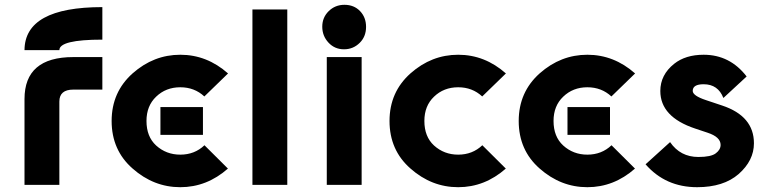

<svg xmlns="http://www.w3.org/2000/svg" viewBox="-20 -777 3223 807"><path d="M83 0V-360.8Q83 -537.1 288.1 -537.1H410.2V-400.4H288.1Q229.5 -400.4 229.5 -350.1V0ZM410.2 -747.1Q410.2 -747.1 410.2 -610.4Q229.5 -610.4 229.5 -566.4H83Q84 -747.1 410.2 -747.1Z M654.3 -327.1H833V-210H654.3Q654.3 -210 654.3 -327.1ZM737.8 9.8Q626 9.8 537.1 -68.8Q449.2 -146 449.2 -268.6Q449.2 -390.1 537.6 -468.8Q626 -546.9 737.8 -546.9Q849.6 -546.9 938.5 -468.3L838.9 -371.6Q797.4 -410.2 737.8 -410.2Q677.2 -410.2 636.2 -370.6Q595.7 -332 595.7 -268.6Q595.7 -202.6 636.2 -165.5Q678.7 -127 737.8 -127Q797.9 -127 839.4 -166.5L938 -68.4Q849.1 9.8 737.8 9.8Z M1041 0V-737.3H1187.5V0Z M1353.5 0V-537.1H1500V0ZM1427.7 -756.8Q1467.8 -756.8 1493.2 -730.5Q1518.6 -704.1 1518.6 -664.1Q1518.6 -623.5 1492.2 -597.2Q1464.8 -569.8 1425.8 -569.8Q1386.7 -569.8 1360.6 -597.9Q1334.5 -626 1334.5 -664.8Q1334.5 -703.6 1361.6 -730.2Q1388.7 -756.8 1427.7 -756.8Z M1905.8 9.8Q1793.9 9.8 1705.1 -68.8Q1617.2 -146 1617.2 -268.6Q1617.2 -390.1 1705.6 -468.8Q1793.9 -546.9 1905.8 -546.9Q2017.6 -546.9 2106.4 -468.3L2006.8 -371.6Q1965.3 -410.2 1905.8 -410.2Q1845.2 -410.2 1804.2 -370.6Q1763.7 -332 1763.7 -268.6Q1763.7 -202.6 1804.2 -165.5Q1846.7 -127 1905.8 -127Q1965.8 -127 2007.3 -166.5L2106 -68.4Q2017.1 9.8 1905.8 9.8Z M2365.2 -327.1H2543.9V-210H2365.2Q2365.2 -210 2365.2 -327.1ZM2448.7 9.8Q2336.9 9.8 2248 -68.8Q2160.2 -146 2160.2 -268.6Q2160.2 -390.1 2248.5 -468.8Q2336.9 -546.9 2448.7 -546.9Q2560.5 -546.9 2649.4 -468.3L2549.8 -371.6Q2508.3 -410.2 2448.7 -410.2Q2388.2 -410.2 2347.2 -370.6Q2306.6 -332 2306.6 -268.6Q2306.6 -202.6 2347.2 -165.5Q2389.6 -127 2448.7 -127Q2508.8 -127 2550.3 -166.5L2648.9 -68.4Q2560.1 9.8 2448.7 9.8Z M2910.2 9.8Q2777.3 9.8 2693.4 -86.4L2796.4 -179.7Q2839.4 -117.2 2915.5 -117.2Q2968.8 -117.2 2988.8 -132.8Q3008.8 -147.9 3008.8 -168Q3008.8 -201.2 2954.1 -219.2L2901.4 -236.8Q2755.4 -285.6 2755.4 -394.5Q2755.4 -462.4 2813.5 -508.8Q2861.3 -546.9 2937.5 -546.9Q3047.9 -546.9 3118.2 -455.6L3020.5 -365.2Q2998 -422.9 2937.5 -422.9Q2891.6 -422.9 2891.6 -395Q2891.6 -374.5 2947.8 -356L3015.1 -333.5Q3148.9 -289.1 3148.9 -174.8Q3148.9 -102.1 3084.5 -45.4Q3021 9.8 2910.2 9.8Z"/></svg>

Font: Newest Shape
Style: Bold
Weight: 700
Designer: Wojciech Kalinowski "wmk69" (wmk69@o2.pl)
Foundry: Wojciech Kalinowski "wmk69" (wmk69@o2.pl)
Version: Version 1.0.0; 2022-02-24